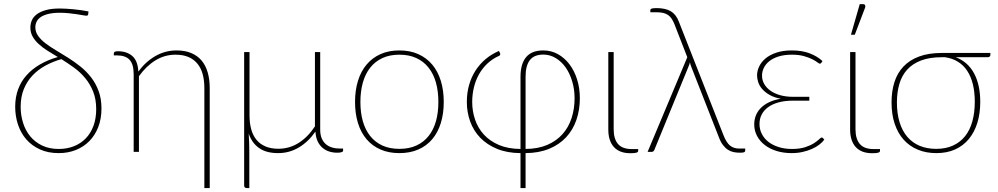

<svg xmlns="http://www.w3.org/2000/svg" viewBox="-20 -750 4930 948"><path d="M415.5 -680.5Q415 -675 412.2 -673.8Q409.5 -672.5 404 -672.5Q401.5 -672.5 389.2 -674.8Q377 -677 359 -679.8Q341 -682.5 319.2 -684.8Q297.5 -687 276 -687Q242 -687 218.8 -681.2Q195.5 -675.5 181.2 -665.8Q167 -656 160.8 -643Q154.5 -630 154.5 -615.5Q154.5 -592 168.5 -572.5Q182.5 -553 205.5 -535.5Q228.5 -518 257.8 -500.8Q287 -483.5 317.8 -464Q348.5 -444.5 377.8 -421Q407 -397.5 430 -367.8Q453 -338 467 -300.2Q481 -262.5 481 -214.5Q481 -163 465 -122.2Q449 -81.5 420.8 -53Q392.5 -24.5 354 -9.2Q315.5 6 270 6Q217 6 176.8 -12.5Q136.5 -31 109.5 -62.2Q82.5 -93.5 68.8 -135Q55 -176.5 55 -223Q55 -269 69 -307.8Q83 -346.5 110 -377.2Q137 -408 176 -431Q215 -454 265.5 -468.5Q238.5 -484.5 214 -500Q189.5 -515.5 170.8 -532.8Q152 -550 141 -569.8Q130 -589.5 130 -614Q130 -632 137 -649Q144 -666 161 -679Q178 -692 205.8 -700Q233.5 -708 275.5 -708Q289 -708 306.5 -707Q324 -706 342.8 -704.2Q361.5 -702.5 380.5 -699.8Q399.5 -697 417 -693.5ZM455 -211Q455 -260 440 -297.5Q425 -335 400.8 -364.2Q376.5 -393.5 345.5 -416Q314.5 -438.5 283 -458Q241 -446 204.2 -426Q167.5 -406 140.2 -377Q113 -348 97.5 -309.8Q82 -271.5 82 -222.5Q82 -181.5 93.8 -143.8Q105.5 -106 129 -77.2Q152.5 -48.5 187.8 -31.5Q223 -14.5 270 -14.5Q311 -14.5 345 -28Q379 -41.5 403.5 -66.8Q428 -92 441.5 -128.5Q455 -165 455 -211Z M1015.5 178.5H989V-315.5Q989 -354 980.5 -384.5Q972 -415 954.2 -436.2Q936.5 -457.5 909.8 -468.8Q883 -480 847 -480Q793 -480 747.2 -451.8Q701.5 -423.5 666 -373.5V0H640V-383.5Q640 -432.5 620 -454.5Q600 -476.5 557 -476.5H542V-487.5Q542 -491.5 546.5 -494.2Q551 -497 562 -497Q606.5 -497 633.5 -473.2Q660.5 -449.5 663 -396.5Q698 -444.5 746.5 -472.8Q795 -501 852 -501Q893 -501 923.8 -488.2Q954.5 -475.5 974.8 -451.8Q995 -428 1005.2 -393.5Q1015.5 -359 1015.5 -315.5Z M1212 -493V-180.5Q1212 -142 1220.5 -111.2Q1229 -80.5 1246.8 -59.2Q1264.5 -38 1291.2 -26.8Q1318 -15.5 1354 -15.5Q1409 -15.5 1454.8 -44.5Q1500.5 -73.5 1535 -126V-493H1561V-109.5Q1561 -85 1568.2 -67.5Q1575.5 -50 1588.2 -38.8Q1601 -27.5 1618.8 -22Q1636.5 -16.5 1657.5 -16.5H1674V-5.5Q1674 -1.5 1667 1.2Q1660 4 1645 4Q1624 4 1605.2 -2Q1586.5 -8 1572 -20.5Q1557.5 -33 1548.2 -52.8Q1539 -72.5 1537.5 -100.5Q1503 -50.5 1456 -22.2Q1409 6 1353 6Q1295 6 1259.5 -18.8Q1224 -43.5 1208 -90.5Q1209.5 -67.5 1210.2 -42.8Q1211 -18 1211 2V178.5H1198Q1192 178.5 1188.8 175.2Q1185.5 172 1185.5 166.5V-493Z M1952 -501Q2004.5 -501 2045.2 -482.8Q2086 -464.5 2114 -431.2Q2142 -398 2156.5 -351Q2171 -304 2171 -246.5Q2171 -189 2156.5 -142.2Q2142 -95.5 2114 -62.5Q2086 -29.5 2045.2 -11.8Q2004.5 6 1952 6Q1899.5 6 1858.8 -11.8Q1818 -29.5 1790 -62.5Q1762 -95.5 1747.5 -142.2Q1733 -189 1733 -246.5Q1733 -304 1747.5 -351Q1762 -398 1790 -431.2Q1818 -464.5 1858.8 -482.8Q1899.5 -501 1952 -501ZM1952 -15Q2000 -15 2036 -31.5Q2072 -48 2096.2 -78.5Q2120.5 -109 2132.5 -151.5Q2144.5 -194 2144.5 -246.5Q2144.5 -299 2132.5 -342Q2120.5 -385 2096.2 -415.8Q2072 -446.5 2036 -463.2Q2000 -480 1952 -480Q1904 -480 1868 -463.2Q1832 -446.5 1807.8 -415.8Q1783.5 -385 1771.5 -342Q1759.5 -299 1759.5 -246.5Q1759.5 -194 1771.5 -151.5Q1783.5 -109 1807.8 -78.5Q1832 -48 1868 -31.5Q1904 -15 1952 -15Z M2311.5 -246.5Q2311.5 -201 2325.8 -159.2Q2340 -117.5 2369.2 -85.5Q2398.5 -53.5 2443.5 -34.2Q2488.5 -15 2550 -14.5V-371Q2550 -435 2577.8 -468Q2605.5 -501 2662.5 -501Q2702 -501 2735 -482.5Q2768 -464 2792 -432.2Q2816 -400.5 2829.5 -357.5Q2843 -314.5 2843 -265Q2843 -207.5 2826 -158Q2809 -108.5 2775.2 -72.2Q2741.5 -36 2691.2 -15.2Q2641 5.5 2575 6V178.5H2550V6Q2484 5.5 2434.2 -15Q2384.5 -35.5 2351.2 -70Q2318 -104.5 2301.5 -150.2Q2285 -196 2285 -246.5Q2285 -291 2296 -330Q2307 -369 2327.5 -401Q2348 -433 2377.2 -457.8Q2406.5 -482.5 2443.5 -498.5L2449 -487.5Q2451 -484 2449.5 -479.8Q2448 -475.5 2444.5 -474.5Q2411 -459.5 2386 -435.8Q2361 -412 2344.5 -382.2Q2328 -352.5 2319.8 -317.8Q2311.5 -283 2311.5 -246.5ZM2575 -14.5Q2636.5 -15 2682 -34.5Q2727.5 -54 2757.5 -87.8Q2787.5 -121.5 2802.2 -167Q2817 -212.5 2817 -265Q2817 -309 2805.2 -348.2Q2793.5 -387.5 2773 -416.8Q2752.5 -446 2724 -463.2Q2695.5 -480.5 2662.5 -480.5Q2617.5 -480.5 2596.2 -453.2Q2575 -426 2575 -371Z M2983.5 -493H3010V-112Q3010 -64 3031.5 -39Q3053 -14 3099.5 -14H3131V-5Q3131 0.5 3123.2 3.5Q3115.5 6.5 3092.5 6.5Q3039 6.5 3011.2 -24Q2983.5 -54.5 2983.5 -111Z M3373.5 -467.5 3309.5 -632Q3303.5 -646.5 3296.5 -657.2Q3289.5 -668 3279.5 -675.2Q3269.5 -682.5 3255.5 -686Q3241.5 -689.5 3221.5 -689.5H3191V-699.5Q3191 -701.5 3192 -703.5Q3193 -705.5 3196 -707Q3199 -708.5 3205 -709.2Q3211 -710 3221 -710Q3266 -710 3292 -694.5Q3318 -679 3331.5 -644L3552 -83Q3566.5 -46 3584.5 -31.2Q3602.5 -16.5 3630 -16.5H3659.5V-6Q3659.5 -1 3654.5 1.5Q3649.5 4 3633.5 4Q3617 4 3602.2 1Q3587.5 -2 3574.2 -10.5Q3561 -19 3549.5 -34Q3538 -49 3529 -73.5L3394 -418Q3388.5 -431 3386.5 -442.5Q3385.5 -437 3383.5 -431.5Q3381.5 -426 3379 -420L3210.5 -9Q3209.5 -6 3206 -3Q3202.5 0 3197 0H3177.5Z M4035 -439.5Q4032 -435.5 4028 -435.5Q4024.5 -435.5 4015.5 -442.5Q4006.5 -449.5 3990.2 -457.8Q3974 -466 3949.2 -473Q3924.5 -480 3890 -480Q3852 -480 3824.2 -471.2Q3796.5 -462.5 3778.2 -447.8Q3760 -433 3751.2 -414.5Q3742.5 -396 3742.5 -376.5Q3742.5 -354.5 3753.2 -335.5Q3764 -316.5 3784 -302.2Q3804 -288 3832.2 -280Q3860.5 -272 3895 -272H3976V-253H3895Q3855 -253 3824.2 -244.5Q3793.5 -236 3772.5 -220.8Q3751.5 -205.5 3740.8 -184.5Q3730 -163.5 3730 -138Q3730 -111 3741.8 -88.2Q3753.5 -65.5 3774.5 -49.2Q3795.5 -33 3825 -23.8Q3854.5 -14.5 3890 -14.5Q3929 -14.5 3955.5 -23.2Q3982 -32 3998.8 -42.8Q4015.5 -53.5 4024.2 -62.2Q4033 -71 4037 -71Q4041 -71 4043.5 -68L4050 -60.5Q4041 -48 4025.5 -36Q4010 -24 3989.2 -14.8Q3968.5 -5.5 3943.2 0.2Q3918 6 3889 6Q3848.5 6 3814.5 -4.5Q3780.5 -15 3756 -34Q3731.5 -53 3717.8 -79Q3704 -105 3704 -136Q3704 -159 3712 -179.5Q3720 -200 3736.5 -216.8Q3753 -233.5 3777.5 -245.2Q3802 -257 3835 -262.5Q3802.5 -268.5 3780.2 -281.2Q3758 -294 3744 -309.8Q3730 -325.5 3724 -343.2Q3718 -361 3718 -377.5Q3718 -400 3728.5 -422Q3739 -444 3760.2 -461.8Q3781.5 -479.5 3813.8 -490.2Q3846 -501 3889.5 -501Q3941 -501 3978.2 -486.5Q4015.5 -472 4041 -448.5Z M4177.5 0ZM4177.5 -493H4204V-112Q4204 -64 4225.5 -39Q4247 -14 4293.5 -14H4325V-5Q4325 0.5 4317.2 3.5Q4309.5 6.5 4286.5 6.5Q4233 6.5 4205.2 -24Q4177.5 -54.5 4177.5 -111ZM4181.5 -578.5 4225 -729.5H4242.5Q4248.5 -729.5 4251.2 -724.5Q4254 -719.5 4251.5 -712.5L4200.5 -578.5Z M4699 -467.5Q4759 -444.5 4789.5 -387.8Q4820 -331 4820 -247Q4820 -190.5 4805.8 -144Q4791.5 -97.5 4764 -64Q4736.5 -30.5 4696 -12.2Q4655.5 6 4603 6Q4553 6 4512.2 -10.8Q4471.5 -27.5 4442.5 -59.5Q4413.5 -91.5 4397.8 -138Q4382 -184.5 4382 -244.5Q4382 -299.5 4396.2 -344.5Q4410.5 -389.5 4440.8 -421.5Q4471 -453.5 4518 -471Q4565 -488.5 4630 -488.5H4870V-479Q4870 -475 4867 -471.2Q4864 -467.5 4857 -467.5ZM4793 -248Q4793 -295.5 4783.5 -334Q4774 -372.5 4755.5 -400.5Q4737 -428.5 4709.2 -445.5Q4681.5 -462.5 4645.5 -467.5H4630.5Q4569.5 -467.5 4527.2 -451.2Q4485 -435 4458.8 -405.8Q4432.5 -376.5 4420.5 -335.2Q4408.5 -294 4408.5 -244Q4408.5 -189 4421.8 -146.2Q4435 -103.5 4460 -74.2Q4485 -45 4521 -30Q4557 -15 4602.5 -15Q4649.5 -15 4685.2 -31.2Q4721 -47.5 4745 -77.5Q4769 -107.5 4781 -150.8Q4793 -194 4793 -248Z"/></svg>

Font: Lato Thin
Style: Regular
Weight: 200
Designer: Lukasz Dziedzic
Foundry: tyPoland Lukasz Dziedzic
Version: Version 2.007; 2014-02-27